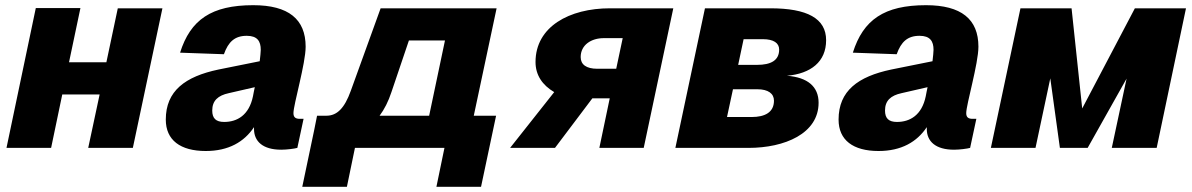

<svg xmlns="http://www.w3.org/2000/svg" viewBox="-20 -570 4595 740"><path d="M5 0H177L220 -206H364L320 0H492L606 -538H434L390 -330H246L290 -539H118Z M959 -73C959 -25 993 7 1064 7C1086 7 1115 3 1126 0L1150 -112H1136C1120 -112 1111 -117 1111 -134C1111 -167 1158 -325 1158 -390C1158 -496 1092 -550 956 -550C795 -550 714 -494 674 -367L843 -361C860 -409 885 -432 931 -432C972 -432 985 -411 985 -378C985 -368 983 -353 981 -334L822 -302C694 -275 619 -220 619 -109C619 -30 675 12 773 12C861 12 921 -23 959 -80C959 -78 959 -75 959 -73ZM798 -144C798 -182 820 -202 862 -211L962 -234C959 -221 957 -209 955 -199C940 -126 894 -100 844 -100C812 -100 798 -114 798 -144Z M1145 150H1317L1348 0H1693L1662 150H1834L1892 -124H1806L1894 -538H1447L1332 -220C1308 -153 1279 -124 1238 -124H1202L1191 -69ZM1489 -216 1556 -414H1695L1634 -124H1443C1461 -148 1477 -179 1489 -216Z M1946 0H2119L2263 -191H2330L2290 0H2461L2575 -538H2331C2174 -538 2044 -467 2044 -331C2044 -281 2070 -242 2116 -215ZM2282 -305C2240 -305 2218 -321 2218 -350C2218 -397 2259 -423 2307 -423H2380L2355 -305Z M2583 0H2865C3004 0 3135 -55 3135 -174C3135 -236 3093 -272 3013 -278C3105 -286 3164 -332 3164 -415C3164 -499 3091 -538 2949 -538H2697ZM2825 -320 2846 -419H2920C2962 -419 2983 -404 2983 -379C2983 -337 2951 -320 2898 -320ZM2782 -119 2805 -226H2899C2941 -226 2963 -209 2963 -182C2963 -137 2928 -119 2877 -119Z M3552 -73C3552 -25 3586 7 3657 7C3679 7 3708 3 3719 0L3743 -112H3729C3713 -112 3704 -117 3704 -134C3704 -167 3751 -325 3751 -390C3751 -496 3685 -550 3549 -550C3388 -550 3307 -494 3267 -367L3436 -361C3453 -409 3478 -432 3524 -432C3565 -432 3578 -411 3578 -378C3578 -368 3576 -353 3574 -334L3415 -302C3287 -275 3212 -220 3212 -109C3212 -30 3268 12 3366 12C3454 12 3514 -23 3552 -80C3552 -78 3552 -75 3552 -73ZM3391 -144C3391 -182 3413 -202 3455 -211L3555 -234C3552 -221 3550 -209 3548 -199C3533 -126 3487 -100 3437 -100C3405 -100 3391 -114 3391 -144Z M3799 0H3971L4028 -268L4065 0H4172L4322 -267L4265 0H4438L4551 -538H4354L4151 -152L4110 -538H3913Z"/></svg>

Font: Geist ExtraBold
Style: Italic
Weight: 800
Italic angle: -12°
Designer: Basement.studio, Andrés Briganti, Mateo Zaragoza
Foundry: Basement.studio, Vercel, Andrés Briganti, Guido Ferreyra, Mateo Zaragoza
Version: Version 1.500